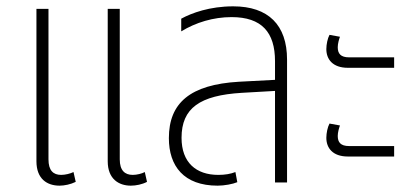

<svg xmlns="http://www.w3.org/2000/svg" viewBox="-20 -576 1308 606"><path d="M168 10C183 10 203 6 219 -2L212 -33C202 -28 186 -24 173 -24C148 -24 133 -38 133 -73V-548H95V-67C95 -11 129 10 168 10ZM393 10C409 10 429 6 444 -2L437 -33C428 -28 412 -24 399 -24C374 -24 358 -38 358 -73V-548H320V-67C320 -11 355 10 393 10Z M667 10C688 10 715 5 729 -1L723 -33C708 -27 690 -24 669 -24C599 -24 553 -63 553 -141C553 -235 611 -275 743 -283L848 -289V0H886V-388C886 -497 827 -556 716 -556C642 -556 585 -535 552 -517V-477C598 -505 653 -522 711 -522C806 -522 848 -474 848 -383V-324L734 -318C580 -309 513 -251 513 -140C513 -52 560 10 667 10Z M1078 -362H1224V-395H1082C1055 -395 1046 -407 1046 -427C1046 -438 1050 -452 1053 -460L1020 -466C1014 -455 1010 -436 1010 -421C1010 -389 1030 -362 1078 -362ZM1078 -82H1224V-115H1082C1055 -115 1046 -127 1046 -147C1046 -158 1050 -172 1053 -180L1020 -186C1014 -175 1010 -156 1010 -141C1010 -109 1030 -82 1078 -82Z"/></svg>

Font: Noto Sans Thai SemCond ExtLt
Style: Regular
Weight: 200
Width: 4
Designer: Monotype Design Team
Foundry: Monotype Imaging Inc.
Version: Version 2.002